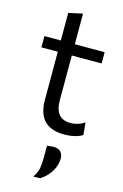

<svg xmlns="http://www.w3.org/2000/svg" viewBox="-142 -736 693 1082"><g transform="rotate(15 205.0 -195.0)"><path d="M273.8 10.9Q224.3 10.9 189.9 -6.2Q155.5 -23.4 137.7 -58.8Q119.9 -94.2 119.9 -149.1Q119.9 -192.6 119.9 -235.4Q119.9 -278.2 119.9 -319.3Q119.9 -360.3 119.9 -398.7Q119.9 -437 119.9 -471.8Q119.9 -522.8 119.9 -566.5Q119.9 -610.2 119.9 -657L201.6 -674.9Q201.6 -637.8 201.6 -606.4Q201.6 -575 201.6 -543Q201.6 -510.9 201.6 -471.8V-168.7Q201.6 -114.8 224.2 -87.8Q246.8 -60.8 293.9 -60.8Q312.7 -60.8 334.5 -67.2Q356.3 -73.7 373.6 -86.9L380.7 -14.5Q370.3 -7.1 353.5 -1.3Q336.7 4.5 316.1 7.7Q295.6 10.9 273.8 10.9ZM24.3 -430.5V-496.2H375.6V-430.5Q325.6 -430.5 274.7 -430.5Q223.8 -430.5 175.8 -430.5H142.1ZM167.9 285Q188.2 256.7 193.2 229.7Q198.2 202.6 198.2 162.5Q198.2 146.2 198.2 129.5Q198.2 112.8 198.2 96.6L239.5 93.4Q265.7 94.6 278.7 109.1Q291.7 123.6 291.7 146.1Q291.7 172 281.4 197.9Q271.2 223.7 252.4 245.9Q233.7 268.1 208.2 283.7Z"/></g></svg>

Font: Commissioner Thin
Style: Regular
Weight: 100
Designer: Kostas Bartsokas
Foundry: Kostas Bartsokas
Version: Version 1.001;gftools[0.9.23]